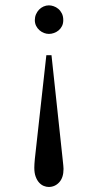

<svg xmlns="http://www.w3.org/2000/svg" viewBox="-20 -497 373 732"><path d="M221.2 -420.4Q221.2 -407.2 216.3 -397.5Q211.4 -387.7 203.4 -381.1Q195.3 -374.5 185.5 -371.1Q175.8 -367.7 166.5 -367.7Q157.2 -367.7 147.7 -371.3Q138.2 -375 130.4 -381.8Q122.6 -388.7 117.7 -398.4Q112.8 -408.2 112.8 -420.4Q112.8 -432.1 117.2 -442.4Q121.6 -452.6 128.9 -460.2Q136.2 -467.8 146 -472.2Q155.8 -476.6 166.5 -476.6Q174.8 -476.6 184.3 -473.4Q193.8 -470.2 202.1 -463.4Q210.4 -456.5 215.8 -445.8Q221.2 -435.1 221.2 -420.4ZM176.3 -286.6 218.8 109.4Q220.7 127 221.4 134.3Q222.2 141.6 222.2 147Q222.2 180.2 205.8 198Q189.5 215.8 165.5 215.8Q156.7 215.8 147 211.9Q137.2 208 129.2 199.2Q121.1 190.4 116 176.5Q110.8 162.6 110.8 142.6Q110.8 136.7 111.3 128.2Q111.8 119.6 112.8 109.4L156.7 -286.6Z"/></svg>

Font: Tai Heritage Pro
Style: Regular
Weight: 400
Designer: Faah Baccam, Walt Agee, Victor Gaultney, Annie Olsen
Foundry: SIL International
Version: Version 2.600